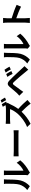

<svg xmlns="http://www.w3.org/2000/svg" viewBox="2487 -3394 976 5990"><g transform="rotate(-90 2975.0 -399.0)"><path d="M503 -22 587 47C596 39 608 29 630 17C742 -40 886 -148 969 -256L892 -366C825 -269 726 -190 645 -155V-678C645 -723 651 -762 652 -765H503C504 -762 511 -724 511 -679V-96C511 -69 507 -41 503 -22ZM40 -37 162 44C247 -32 310 -130 340 -243C367 -344 370 -555 370 -673C370 -715 376 -759 377 -764H230C236 -739 239 -712 239 -672C239 -551 238 -362 210 -276C182 -191 128 -99 40 -37Z M1092 -463V-306C1129 -309 1196 -311 1253 -311H1790C1832 -311 1883 -307 1907 -306V-463C1881 -461 1837 -457 1790 -457H1253C1201 -457 1128 -460 1092 -463Z M2718 -832 2639 -799C2657 -772 2677 -737 2694 -705L2682 -714C2662 -707 2622 -702 2579 -702H2226C2196 -702 2135 -705 2108 -709V-567C2129 -568 2184 -574 2226 -574H2565C2543 -503 2482 -404 2416 -329C2322 -224 2167 -102 2006 -42L2109 66C2246 2 2379 -103 2485 -214C2579 -124 2672 -21 2737 69L2851 -31C2792 -103 2671 -231 2572 -317C2639 -407 2695 -513 2729 -591C2738 -612 2756 -642 2764 -654L2741 -671L2798 -695C2781 -730 2744 -794 2718 -832ZM2844 -867 2765 -834C2792 -797 2825 -738 2846 -697L2925 -731C2907 -766 2871 -829 2844 -867Z M3659 -693 3572 -657C3609 -606 3634 -557 3663 -494L3753 -533C3731 -579 3687 -652 3659 -693ZM3793 -748 3707 -709C3744 -659 3771 -613 3803 -550L3890 -592C3867 -637 3822 -708 3793 -748ZM2985 -285 3105 -161C3123 -187 3147 -222 3170 -254C3210 -308 3281 -407 3320 -457C3349 -493 3370 -495 3402 -463C3438 -426 3527 -329 3585 -260C3644 -191 3729 -88 3796 -5L3906 -123C3829 -205 3727 -316 3660 -387C3600 -452 3523 -532 3456 -595C3378 -668 3319 -657 3260 -587C3191 -505 3113 -407 3068 -361C3037 -331 3015 -309 2985 -285Z M4453 -22 4537 47C4546 39 4558 29 4580 17C4692 -40 4836 -148 4919 -256L4842 -366C4775 -269 4676 -190 4595 -155V-678C4595 -723 4601 -762 4602 -765H4453C4454 -762 4461 -724 4461 -679V-96C4461 -69 4457 -41 4453 -22ZM3990 -37 4112 44C4197 -32 4260 -130 4290 -243C4317 -344 4320 -555 4320 -673C4320 -715 4326 -759 4327 -764H4180C4186 -739 4189 -712 4189 -672C4189 -551 4188 -362 4160 -276C4132 -191 4078 -99 3990 -37Z M5264 -96C5264 -56 5260 4 5254 44H5410C5406 3 5401 -67 5401 -96V-379C5509 -342 5659 -284 5762 -230L5819 -368C5727 -413 5535 -484 5401 -523V-671C5401 -712 5406 -756 5410 -791H5254C5261 -756 5264 -706 5264 -671Z"/></g></svg>

Font: Source Han Sans JP
Style: Bold
Weight: 700
Designer: Ryoko NISHIZUKA 西塚涼子 (kana, bopomofo & ideographs); Paul D. Hunt (Latin, Greek & Cyrillic); Sandoll Communications 산돌커뮤니
Foundry: Adobe
Version: Version 2.002;hotconv 1.0.116;makeotfexe 2.5.65601